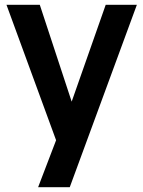

<svg xmlns="http://www.w3.org/2000/svg" viewBox="-20 -571 597 801"><path d="M214 14 7 -551H146L279 -147L421 -551H551L271 210H139Z"/></svg>

Font: Application Semibold
Style: Regular
Weight: 600
Designer: Wei Huang
Foundry: Wei Huang
Version: Version 0.012